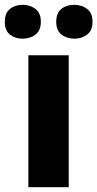

<svg xmlns="http://www.w3.org/2000/svg" viewBox="-45 -779 405 799"><path d="M241 0H73V-549H241ZM-25 -688Q-25 -725 -3.5 -742Q18 -759 49 -759Q80 -759 102.5 -742Q125 -725 125 -688Q125 -652 102.5 -635Q80 -618 49 -618Q18 -618 -3.5 -635Q-25 -652 -25 -688ZM189 -688Q189 -725 210.5 -742Q232 -759 264 -759Q295 -759 317.5 -742Q340 -725 340 -688Q340 -652 317.5 -635Q295 -618 265 -618Q233 -618 211 -635Q189 -652 189 -688Z"/></svg>

Font: Noto Sans Cham ExtraBold
Style: Regular
Weight: 800
Version: Version 2.002